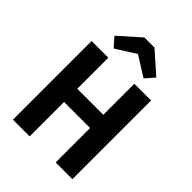

<svg xmlns="http://www.w3.org/2000/svg" viewBox="-263 -1067 1194 1194"><g transform="rotate(45 334.5 -470.0)"><path d="M203 -756 150 -816 290 -940H378L518 -816L466 -756L334 -839ZM449 0V-303H220V0H73V-692H220V-419H449V-692H596V0Z"/></g></svg>

Font: FiraGO SemiBold
Style: Regular
Weight: 600
Designer: bBox Type
Foundry: bBox Type GmbH
Version: Version 1.001;PS 001.001;hotconv 1.0.88;makeotf.lib2.5.64775